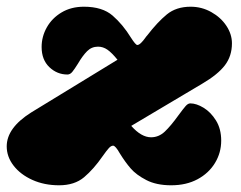

<svg xmlns="http://www.w3.org/2000/svg" viewBox="-36 -549 718 572"><path d="M655 -420Q655 -382 634 -354.5Q613 -327 567 -300L355 -174Q385 -140 414 -140Q437 -140 455 -157Q473 -174 496 -206Q510 -225 517 -233Q524 -241 531 -241Q549 -241 570.5 -228Q592 -215 607.5 -190Q623 -165 623 -130Q623 -94 604.5 -63.5Q586 -33 552.5 -15Q519 3 474 3Q430 3 400 -12.5Q370 -28 353.5 -47Q337 -66 321 -92Q308 -115 301 -115Q295 -115 288.5 -108Q282 -101 270 -84Q243 -45 214.5 -21Q186 3 140 3Q96 3 60.5 -13Q25 -29 4.5 -55.5Q-16 -82 -16 -113Q-16 -168 57 -214L314 -371Q297 -392 284 -401Q271 -410 256 -410Q237 -410 223.5 -396.5Q210 -383 196 -359Q186 -343 179.5 -335Q173 -327 165 -327Q134 -327 111 -349Q88 -371 88 -409Q88 -440 103.5 -467.5Q119 -495 147.5 -512Q176 -529 214 -529Q269 -529 299.5 -502.5Q330 -476 354 -437Q368 -415 373 -415Q378 -415 384.5 -421.5Q391 -428 395.5 -434.5Q400 -441 403 -444Q433 -483 461 -506Q489 -529 532 -529Q565 -529 593.5 -513Q622 -497 638.5 -472Q655 -447 655 -420Z"/></svg>

Font: Shrikhand
Style: Regular
Weight: 400
Italic angle: -14°
Version: Version 1.000;PS 1.000;hotconv 1.0.88;makeotf.lib2.5.647800